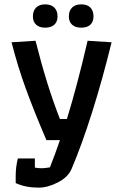

<svg xmlns="http://www.w3.org/2000/svg" viewBox="-20 -664 568 881"><path d="M131 -589Q131 -615 146 -629.5Q161 -644 187 -644Q214 -644 229 -629.5Q244 -615 244 -589Q244 -564 229 -550.5Q214 -537 187 -537Q161 -537 146 -550.5Q131 -564 131 -589ZM296 -589Q296 -615 311 -629.5Q326 -644 353 -644Q380 -644 394.5 -629.5Q409 -615 409 -589Q409 -564 394.5 -550.5Q380 -537 353 -537Q326 -537 311 -550.5Q296 -564 296 -589ZM52 176V145Q52 101 62 63H140V105Q154 108 172 108Q183 108 209 104Q233 44 255 -21H193Q136 -154 98.5 -257Q61 -360 33 -470L143 -477Q195 -270 255 -118H287Q334 -270 382 -477L492 -470Q451 -302 403 -150Q355 2 308 112Q292 149 245.5 173Q199 197 157 197Q97 197 52 176Z"/></svg>

Font: Athiti SemiBold
Style: Regular
Weight: 600
Designer: CadsonDemak Team
Foundry: CadsonDemak
Version: Version 1.032